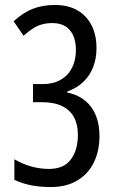

<svg xmlns="http://www.w3.org/2000/svg" viewBox="-20 -744 469 774"><path d="M369 -550Q369 -508 355.5 -473.5Q342 -439 316 -414Q290 -389 251 -375V-371Q314 -358 347.5 -312.5Q381 -267 381 -196Q381 -135 358 -88.5Q335 -42 291 -16Q247 10 185 10Q141 10 105.5 3Q70 -4 38 -19V-102Q70 -83 105.5 -73Q141 -63 177 -63Q237 -63 265.5 -101Q294 -139 294 -200Q294 -243 278 -272Q262 -301 230 -316.5Q198 -332 149 -332H113V-405H152Q194 -405 224 -422Q254 -439 270 -470Q286 -501 286 -541Q286 -594 261.5 -622.5Q237 -651 191 -651Q168 -651 148.5 -645.5Q129 -640 111.5 -628.5Q94 -617 75 -600L35 -658Q74 -694 113.5 -709Q153 -724 202 -724Q280 -724 324.5 -677Q369 -630 369 -550Z"/></svg>

Font: Noto Sans Thai ExtraCondensed
Style: Regular
Weight: 400
Width: 2
Designer: Monotype Design Team
Foundry: Monotype Imaging Inc.
Version: Version 2.002